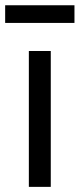

<svg xmlns="http://www.w3.org/2000/svg" viewBox="-44 -728 310 748"><path d="M68.4 0V-529.3H153.8V0ZM246.1 -707.5V-638.7H-23.9V-707.5Z"/></svg>

Font: Inter 24pt
Style: Regular
Weight: 400
Designer: Rasmus Andersson
Foundry: rsms
Version: Version 4.001;git-66647c0bb